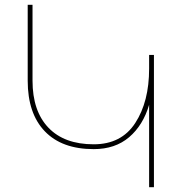

<svg xmlns="http://www.w3.org/2000/svg" viewBox="-20 -777 774 797"><path d="M599 -549H619V0H599V-342Q574 -257 516 -207.5Q458 -158 369 -158Q237 -158 166 -232Q95 -306 95 -442V-757H115V-442Q115 -316 181 -247Q247 -178 369 -178Q484 -178 541.5 -266.5Q599 -355 599 -492Z"/></svg>

Font: Montserrat arm Thin
Style: Regular
Weight: 250
Designer: Julieta Ulanovsky
Foundry: Julieta Ulanovsky
Version: Version 6.000;PS 006.000;hotconv 1.0.88;makeotf.lib2.5.64775